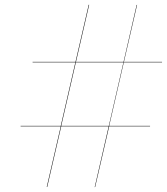

<svg xmlns="http://www.w3.org/2000/svg" viewBox="-20 -775 696 801"><path d="M66 -250V-248H233.5L175 5H177L235.5 -248H433.5L375 6L377 5L435.5 -248H606V-250H435.5L496.5 -515H656V-517H497L552 -755L550 -754L495.5 -517H297L352 -755H350L295 -517H116V-515H294.5L233.5 -250ZM235.5 -250 296.5 -515H495L434 -250Z"/></svg>

Font: Bodoni* 96pt
Style: Bold Italic
Weight: 700
Italic angle: -13°
Version: Version 2.3